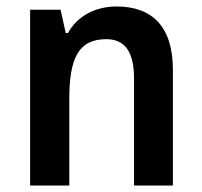

<svg xmlns="http://www.w3.org/2000/svg" viewBox="-20 -573 624 593"><path d="M340 -553C278 -553 220 -526 190 -471H183L167 -543H73V0H194V-266C194 -391 221 -452 308 -452C368 -452 394 -410 394 -330V0H514V-357C514 -491 450 -553 340 -553Z"/></svg>

Font: Noto Sans Thai SemCond SemBd
Style: Regular
Weight: 600
Width: 4
Designer: Monotype Design Team
Foundry: Monotype Imaging Inc.
Version: Version 2.002